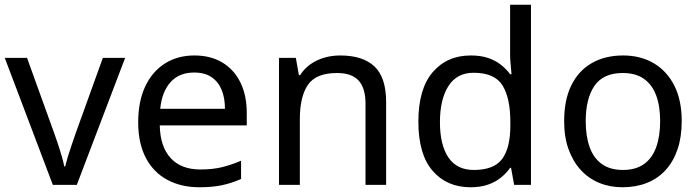

<svg xmlns="http://www.w3.org/2000/svg" viewBox="-20 -780 2950 810"><path d="M203 0 0 -536H94L208 -220Q216 -198 225 -171Q234 -144 241 -119.5Q248 -95 251 -78H255Q259 -95 266.5 -120Q274 -145 283.5 -172Q293 -199 300 -220L414 -536H508L304 0Z M800 -546Q869 -546 918.5 -516Q968 -486 994.5 -431.5Q1021 -377 1021 -304V-251H654Q656 -160 700.5 -112.5Q745 -65 825 -65Q876 -65 915.5 -74.5Q955 -84 997 -102V-25Q956 -7 916 1.5Q876 10 821 10Q745 10 686.5 -21Q628 -52 595.5 -113.5Q563 -175 563 -264Q563 -352 592.5 -415Q622 -478 675.5 -512Q729 -546 800 -546ZM799 -474Q736 -474 699.5 -433.5Q663 -393 656 -321H929Q929 -367 915 -401Q901 -435 872.5 -454.5Q844 -474 799 -474Z M1415 -546Q1511 -546 1560 -499.5Q1609 -453 1609 -349V0H1522V-343Q1522 -408 1493 -440Q1464 -472 1402 -472Q1313 -472 1279 -422Q1245 -372 1245 -278V0H1157V-536H1228L1241 -463H1246Q1264 -491 1290.5 -509.5Q1317 -528 1349 -537Q1381 -546 1415 -546Z M1965 10Q1865 10 1805 -59.5Q1745 -129 1745 -267Q1745 -405 1805.5 -475.5Q1866 -546 1966 -546Q2008 -546 2039 -535.5Q2070 -525 2093 -507Q2116 -489 2132 -467H2138Q2137 -480 2134.5 -505.5Q2132 -531 2132 -546V-760H2220V0H2149L2136 -72H2132Q2116 -49 2093 -30.5Q2070 -12 2038.5 -1Q2007 10 1965 10ZM1979 -63Q2064 -63 2098.5 -109.5Q2133 -156 2133 -250V-266Q2133 -366 2100 -419.5Q2067 -473 1978 -473Q1907 -473 1871.5 -416.5Q1836 -360 1836 -265Q1836 -169 1871.5 -116Q1907 -63 1979 -63Z M2856 -269Q2856 -202 2838.5 -150.5Q2821 -99 2788.5 -63Q2756 -27 2709.5 -8.5Q2663 10 2606 10Q2553 10 2508 -8.5Q2463 -27 2430 -63Q2397 -99 2378.5 -150.5Q2360 -202 2360 -269Q2360 -358 2390 -419.5Q2420 -481 2476 -513.5Q2532 -546 2609 -546Q2682 -546 2737.5 -513.5Q2793 -481 2824.5 -419.5Q2856 -358 2856 -269ZM2451 -269Q2451 -206 2467.5 -159.5Q2484 -113 2519 -88Q2554 -63 2608 -63Q2662 -63 2697 -88Q2732 -113 2748.5 -159.5Q2765 -206 2765 -269Q2765 -333 2748 -378Q2731 -423 2696.5 -447.5Q2662 -472 2607 -472Q2525 -472 2488 -418Q2451 -364 2451 -269Z"/></svg>

Font: Noto Sans Hebrew
Style: Regular
Weight: 400
Designer: Monotype Design Team
Foundry: Monotype Imaging Inc.
Version: Version 2.003